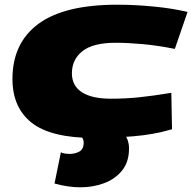

<svg xmlns="http://www.w3.org/2000/svg" viewBox="-20 -577 819 817"><path d="M380 10Q197 10 115 -54.5Q33 -119 33 -241Q33 -394 143.5 -475.5Q254 -557 479 -557Q555 -557 636 -549Q717 -541 778 -526L724 -369Q647 -384 584.5 -389.5Q522 -395 472 -395Q376 -395 331 -359.5Q286 -324 286 -265Q286 -212 328.5 -184.5Q371 -157 452 -157Q514 -157 572 -163Q630 -169 709 -182L712 -27Q634 -4 546.5 3Q459 10 380 10ZM212 204 239 71Q246 75 257 76.5Q268 78 275 78Q299 78 317.5 68Q336 58 336 30Q336 7 311 -9H507Q529 17 529 55Q529 112 499.5 148.5Q470 185 423 202.5Q376 220 322 220Q270 220 212 204Z"/></svg>

Font: Georama ExtraExtended ExtraBold
Style: Italic
Weight: 800
Width: 8
Italic angle: -9°
Designer: Jean-Baptiste Levee
Foundry: Production Type
Version: Version 1.000